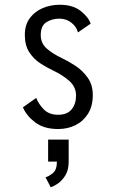

<svg xmlns="http://www.w3.org/2000/svg" viewBox="-20 -532 490 808"><path d="M225 11Q165 11 128 -17Q91 -45 76.5 -80.5L132.5 -120Q141.5 -95.5 163.8 -72.2Q186 -49 224.5 -49Q262.5 -49 281.2 -71.5Q300 -94 300 -130Q300 -166.5 271.2 -191.8Q242.5 -217 202 -236Q175.5 -248.5 148.5 -266.2Q121.5 -284 103 -312.5Q84.5 -341 84.5 -385Q84.5 -427.5 105.5 -455.8Q126.5 -484 160 -498Q193.5 -512 231 -512Q286 -512 318.8 -486.5Q351.5 -461 361.5 -432.5L308 -395.5Q302 -419.5 280.5 -436.5Q259 -453.5 229.5 -453.5Q199.5 -453.5 175.5 -438.8Q151.5 -424 151.5 -384Q151.5 -349.5 177.2 -327.2Q203 -305 240 -287.5Q267 -275 297.2 -255.2Q327.5 -235.5 349 -205.2Q370.5 -175 370.5 -132Q370.5 -85.5 350.5 -53.5Q330.5 -21.5 297.5 -5.2Q264.5 11 225 11ZM182.5 148V55.5H269V148Q269 182.5 255.8 204.8Q242.5 227 224.8 239.5Q207 252 193.5 256L171.5 214Q185.5 210.5 202.5 196.5Q219.5 182.5 219.5 148Z"/></svg>

Font: Trispace Condensed Light
Style: Regular
Weight: 300
Width: 3
Designer: Tyler Finck
Foundry: Etcetera Type Company
Version: Version 1.210; ttfautohint (v1.8.3)